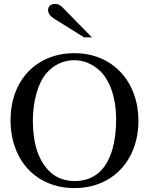

<svg xmlns="http://www.w3.org/2000/svg" viewBox="-20 -948 762 982"><path d="M450 -757 305 -905C288 -923 277 -928 262 -928C240 -928 226 -917 226 -896C226 -880 237 -865 256 -853L410 -757ZM688 -331C688 -529 557 -676 361 -676C166 -676 34 -537 34 -334C34 -126 167 14 361 14C553 14 688 -125 688 -331ZM574 -337C574 -217 546 -123 491 -70C456 -37 412 -22 362 -22C316 -22 272 -36 238 -67C177 -123 148 -213 148 -332C148 -427 174 -524 217 -573C256 -618 306 -640 360 -640C407 -640 447 -623 483 -593C540 -545 574 -451 574 -337Z"/></svg>

Font: STIXGeneral
Style: Regular
Weight: 400
Designer: MicroPress Inc., with final additions and corrections provided by Coen Hoffman, Elsevier (retired)
Version: Version 1.1.0